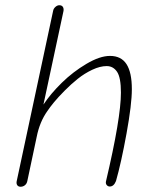

<svg xmlns="http://www.w3.org/2000/svg" viewBox="-20 -711 600 738"><path d="M59.1 6.8Q50.8 6.8 46.6 1.2Q42.5 -4.4 43.9 -13.2L184.1 -668.9Q185.5 -677.7 192.9 -684.3Q200.2 -690.9 208 -690.9Q217.3 -690.9 221.4 -684.8Q225.6 -678.7 224.1 -668.9L147 -309.1Q174.8 -351.1 217.8 -393.1Q260.7 -435.1 312.3 -465.6Q363.8 -496.1 402.8 -496.1Q445.8 -496.1 466.3 -464.4Q486.8 -432.6 486.8 -368.2Q486.8 -310.1 466.3 -197.5Q445.8 -85 425.8 -15.1Q417.5 5.9 401.9 5.9Q395 5.9 390.4 0.5Q385.7 -4.9 387.2 -13.2Q444.8 -257.3 444.8 -355Q444.8 -413.1 429.9 -435.1Q415 -457 390.1 -457Q364.7 -457 334.7 -442.9Q304.7 -428.7 279.1 -408.2Q253.4 -387.7 228.5 -362.5Q203.6 -337.4 187.7 -318.1Q171.9 -298.8 162.1 -284.2Q132.3 -242.2 121.1 -185.1L85 -15.1Q83 -4.9 75.7 1Q68.4 6.8 59.1 6.8Z"/></svg>

Font: Comic Neue Light
Style: Italic
Weight: 300
Italic angle: -12°
Designer: Craig Rozynski
Foundry: Craig Rozynski
Version: Version 2.003;hotconv 1.0.109;makeotfexe 2.5.65596